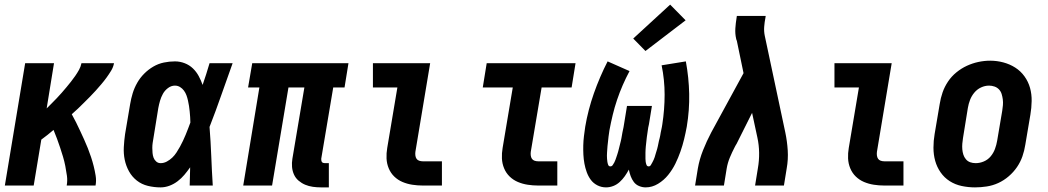

<svg xmlns="http://www.w3.org/2000/svg" viewBox="-20 -804 4540 832"><path d="M1 0 89 -530H214L182 -333Q182 -333 182 -333Q182 -333 182 -333V-334Q193 -345 204 -356Q215 -367 226 -378.5Q237 -390 247.5 -402Q258 -414 268 -426Q278 -438 287.5 -450Q297 -462 306 -475Q315 -488 322.5 -501.5Q330 -515 333 -530H474Q471 -513 461.5 -497.5Q452 -482 441.5 -467.5Q431 -453 419 -439Q407 -425 395 -411.5Q383 -398 370 -385Q357 -372 344 -359Q331 -346 318 -333.5Q305 -321 291 -309Q301 -291 310 -273Q319 -255 327.5 -236.5Q336 -218 344.5 -199.5Q353 -181 360.5 -162Q368 -143 374.5 -123.5Q381 -104 386 -84Q391 -64 394.5 -42.5Q398 -21 394 0H269Q273 -21 270 -42.5Q267 -64 263 -84.5Q259 -105 253 -125Q247 -145 240.5 -164.5Q234 -184 227 -203Q220 -222 212 -241Q199 -230 186 -219.5Q173 -209 159 -199L126 0Z M676 8Q648 8 621 1.5Q594 -5 573 -21.5Q552 -38 539 -61.5Q526 -85 520.5 -111.5Q515 -138 516.5 -166.5Q518 -195 522 -223L544 -353Q548 -377 555 -400Q562 -423 574.5 -445Q587 -467 605 -485Q623 -503 644.5 -515.5Q666 -528 690 -533Q714 -538 738 -538Q760 -538 780.5 -530Q801 -522 816 -507.5Q831 -493 841 -474.5Q851 -456 858 -436Q866 -459 873.5 -482.5Q881 -506 888 -530H988Q963 -461 939 -392Q915 -323 888 -254Q893 -191 895.5 -127Q898 -63 902 0H802Q803 -20 803 -39.5Q803 -59 804 -79Q792 -62 779 -46.5Q766 -31 749.5 -18.5Q733 -6 714 1Q695 8 676 8ZM676 -97Q690 -97 703 -104Q716 -111 726.5 -121Q737 -131 745 -143.5Q753 -156 760 -168.5Q767 -181 773 -194Q779 -207 784.5 -220Q790 -233 795 -246.5Q800 -260 805 -273Q805 -285 804 -297Q803 -309 802 -321Q801 -333 799 -345Q797 -357 794.5 -368.5Q792 -380 788 -391Q784 -402 777 -411.5Q770 -421 760 -427Q750 -433 738 -433Q722 -433 708 -422.5Q694 -412 686 -397.5Q678 -383 673.5 -367.5Q669 -352 666 -336L645 -206Q643 -195 641.5 -184.5Q640 -174 640 -163Q640 -152 641 -141Q642 -130 645.5 -120.5Q649 -111 657 -104Q665 -97 676 -97Z M1371 8Q1353 8 1335.5 5.5Q1318 3 1302.5 -3.5Q1287 -10 1274 -21Q1261 -32 1254 -47.5Q1247 -63 1245.5 -80.5Q1244 -98 1247 -116L1299 -425H1230L1159 0H1034L1104 -425H1055L1073 -530H1490L1473 -425H1424L1372 -116Q1372 -112 1372.5 -108.5Q1373 -105 1375 -102Q1377 -99 1381 -98Q1385 -97 1388 -97H1405V8Z M1812 0Q1789 0 1766.5 -3.5Q1744 -7 1724 -15.5Q1704 -24 1688.5 -39Q1673 -54 1664.5 -74.5Q1656 -95 1655 -117.5Q1654 -140 1658 -163L1702 -425H1596V-530H1844L1780 -146Q1779 -138 1780 -130Q1781 -122 1785 -116Q1789 -110 1796.5 -107.5Q1804 -105 1812 -105H1895V0Z M2312 0Q2289 0 2266.5 -3.5Q2244 -7 2224 -15.5Q2204 -24 2188.5 -39Q2173 -54 2164.5 -74.5Q2156 -95 2155 -117.5Q2154 -140 2158 -163L2202 -425H2072L2089 -530H2474L2457 -425H2327L2280 -146Q2279 -138 2280 -130Q2281 -122 2285 -116Q2289 -110 2296.5 -107.5Q2304 -105 2312 -105H2395V0Z M2606 8Q2586 8 2568.5 -1Q2551 -10 2540 -25Q2529 -40 2522.5 -58Q2516 -76 2512.5 -95Q2509 -114 2508 -134Q2507 -154 2507.5 -174Q2508 -194 2510.5 -214.5Q2513 -235 2516 -255Q2522 -291 2531.5 -327.5Q2541 -364 2553.5 -399.5Q2566 -435 2581 -470Q2596 -505 2613 -538L2708 -496Q2692 -466 2678.5 -435Q2665 -404 2654 -371.5Q2643 -339 2635 -305.5Q2627 -272 2621 -240Q2620 -233 2619 -226Q2618 -219 2617 -212Q2616 -205 2615.5 -198Q2615 -191 2614 -184.5Q2613 -178 2612.5 -171Q2612 -164 2611.5 -157Q2611 -150 2610.5 -143Q2610 -136 2610 -129.5Q2610 -123 2610.5 -116Q2611 -109 2612 -102.5Q2613 -96 2615.5 -89.5Q2618 -83 2625 -83Q2631 -83 2635 -88.5Q2639 -94 2642 -100Q2645 -106 2647 -111.5Q2649 -117 2651 -123Q2653 -129 2655 -135Q2657 -141 2658.5 -146.5Q2660 -152 2661.5 -158Q2663 -164 2664.5 -170Q2666 -176 2667.5 -182Q2669 -188 2670.5 -194Q2672 -200 2673 -206Q2674 -212 2675 -217.5Q2676 -223 2677 -229Q2678 -235 2679.5 -241Q2681 -247 2682 -253Q2683 -259 2684 -265L2697 -345H2805L2792 -265Q2790 -258 2789 -251.5Q2788 -245 2787 -238Q2786 -231 2785 -224Q2784 -217 2783 -210.5Q2782 -204 2781.5 -197Q2781 -190 2780 -183Q2779 -176 2778.5 -169.5Q2778 -163 2777.5 -156Q2777 -149 2777 -142.5Q2777 -136 2777 -129Q2777 -122 2777 -115.5Q2777 -109 2778 -102.5Q2779 -96 2781.5 -89.5Q2784 -83 2791 -83Q2797 -83 2800.5 -89Q2804 -95 2807 -100.5Q2810 -106 2812.5 -111.5Q2815 -117 2817 -123Q2819 -129 2820.5 -135Q2822 -141 2824 -146.5Q2826 -152 2827.5 -158Q2829 -164 2830.5 -170Q2832 -176 2833 -182Q2834 -188 2835.5 -194Q2837 -200 2838.5 -205.5Q2840 -211 2841 -217Q2842 -223 2843 -229Q2844 -235 2845.5 -241Q2847 -247 2848 -253Q2849 -259 2850 -265Q2860 -330 2860 -394Q2860 -458 2847 -521L2952 -538Q2965 -468 2966.5 -397.5Q2968 -327 2956 -255Q2951 -228 2944.5 -201Q2938 -174 2928.5 -147Q2919 -120 2906.5 -94.5Q2894 -69 2875.5 -46Q2857 -23 2831.5 -7.5Q2806 8 2778 8Q2763 8 2749 2Q2735 -4 2726.5 -15.5Q2718 -27 2713 -40.5Q2708 -54 2705 -69Q2697 -54 2687.5 -40.5Q2678 -27 2665.5 -15.5Q2653 -4 2637.5 2Q2622 8 2606 8ZM2777 -583 2724 -637 2884 -784 2951 -716Z M2992 0 3004 -74Q3011 -114 3026.5 -153Q3042 -192 3062 -230L3202 -487L3173 -627Q3172 -630 3171 -632Q3170 -634 3170 -636Q3165 -658 3166.5 -681Q3168 -704 3172 -728L3173 -735H3298L3297 -728Q3293 -708 3291.5 -688Q3290 -668 3294 -649L3383 -230Q3391 -192 3393.5 -152.5Q3396 -113 3389 -74L3377 0H3252L3264 -74Q3270 -108 3269.5 -142Q3269 -176 3262 -208L3239 -315L3172 -181Q3170 -178 3168 -174.5Q3166 -171 3164 -167Q3152 -144 3142.5 -121Q3133 -98 3129 -74L3117 0Z M3812 0Q3789 0 3766.5 -3.5Q3744 -7 3724 -15.5Q3704 -24 3688.5 -39Q3673 -54 3664.5 -74.5Q3656 -95 3655 -117.5Q3654 -140 3658 -163L3702 -425H3596V-530H3844L3780 -146Q3779 -138 3780 -130Q3781 -122 3785 -116Q3789 -110 3796.5 -107.5Q3804 -105 3812 -105H3895V0Z M4205 8Q4176 8 4147.5 2Q4119 -4 4095.5 -19Q4072 -34 4056 -57Q4040 -80 4032.5 -107Q4025 -134 4025 -164Q4025 -194 4030 -223L4052 -353Q4056 -379 4064.5 -403.5Q4073 -428 4088 -450.5Q4103 -473 4124.5 -490.5Q4146 -508 4170 -519Q4194 -530 4219.5 -535.5Q4245 -541 4271 -541Q4300 -541 4328 -533.5Q4356 -526 4379.5 -511Q4403 -496 4419.5 -473Q4436 -450 4443.5 -423Q4451 -396 4450.5 -366Q4450 -336 4445 -307L4423 -177Q4419 -151 4410.5 -126.5Q4402 -102 4387 -80Q4372 -58 4351 -40Q4330 -22 4306 -11Q4282 0 4256 4Q4230 8 4205 8ZM4208 -97Q4226 -97 4243.5 -104.5Q4261 -112 4273 -126.5Q4285 -141 4291.5 -158.5Q4298 -176 4301 -194L4323 -324Q4325 -336 4326 -348.5Q4327 -361 4325.5 -373Q4324 -385 4320.5 -396.5Q4317 -408 4309 -416.5Q4301 -425 4289.5 -429Q4278 -433 4266 -433Q4248 -433 4231 -425Q4214 -417 4202 -402.5Q4190 -388 4183.5 -371Q4177 -354 4174 -336L4153 -206Q4151 -194 4150 -181.5Q4149 -169 4150 -157Q4151 -145 4154.5 -134Q4158 -123 4165.5 -114Q4173 -105 4184 -101Q4195 -97 4208 -97Z"/></svg>

Font: Iosevka Curly XBdObl
Style: Regular
Weight: 800
Italic angle: -9°
Monospace: yes
Designer: Belleve Invis
Foundry: Belleve Invis
Version: Version 11.1.0; ttfautohint (v1.8.3)